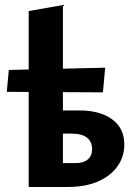

<svg xmlns="http://www.w3.org/2000/svg" viewBox="-20 -743 541 763"><path d="M94 0V-699L230 -723V-95H282Q312 -95 329 -109.5Q346 -124 346 -150Q346 -180 325.5 -196Q305 -212 265 -212H199V-304H299Q336 -304 368 -295.5Q400 -287 424 -270Q448 -253 461 -228Q474 -203 474 -168Q474 -121 447.5 -83Q421 -45 371 -22.5Q321 0 249 0ZM389 -376 7 -378 15 -465 398 -474Z"/></svg>

Font: Ysabeau Office ExtraBold
Style: Regular
Weight: 800
Designer: Christian Thalmann (Catharsis Fonts)
Version: Version 2.001;gftools[0.9.30]; featfreeze: tnum,lnum,ss02